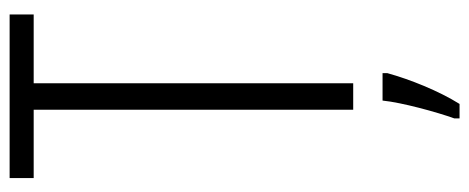

<svg xmlns="http://www.w3.org/2000/svg" viewBox="-308 -497 975 399"><g transform="rotate(-90 179.5 -297.5)"><path d="M206 -51V-715H349V-765H9V-715H151V-51ZM227 20V10H170C166 50 146 123 133 159V170H163C190 127 214 67 227 20Z"/></g></svg>

Font: Noto Sans Tamil UI ExtraCondensed Light
Style: Regular
Weight: 300
Width: 2
Designer: Jelle Bosma - Monotype Design Team
Foundry: Monotype Imaging Inc.
Version: Version 2.004